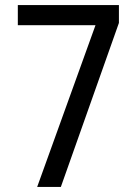

<svg xmlns="http://www.w3.org/2000/svg" viewBox="-20 -734 540 754"><path d="M126 0H219L447 -644V-714H50V-635H355Z"/></svg>

Font: Noto Sans Mono ExtraCondensed
Style: Regular
Weight: 400
Width: 2
Designer: Monotype Design Team
Foundry: Monotype Imaging Inc.
Version: Version 2.014